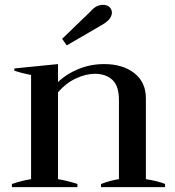

<svg xmlns="http://www.w3.org/2000/svg" viewBox="-20 -771 720 791"><path d="M255 -584 236 -611 353 -724Q376 -751 404 -751Q422 -751 431.5 -741.5Q441 -732 441 -719Q441 -693 403 -670ZM660 -13V0H396V-13Q436 -28 470 -33V-359Q470 -417 443 -442Q416 -467 371 -467Q334 -467 293 -448Q252 -429 219 -391V-33Q260 -26 299 -13V0H29V-13Q70 -27 108 -33V-462Q67 -470 39 -480V-489L219 -507V-433Q253 -466 303 -486.5Q353 -507 409 -507Q486 -507 533.5 -469.5Q581 -432 581 -366V-33Q631 -25 660 -13Z"/></svg>

Font: Trirong Medium
Style: Regular
Weight: 500
Designer: Katatrad Team
Foundry: CadsonDemak
Version: Version 1.001